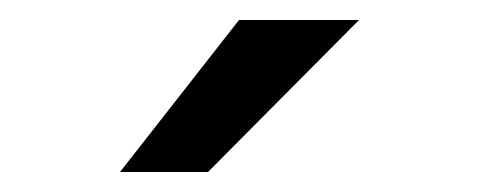

<svg xmlns="http://www.w3.org/2000/svg" viewBox="-20 -772 479 192"><path d="M219 -752 100 -600H188L339 -752Z"/></svg>

Font: All Genders v4
Style: Regular
Weight: 400
Designer: Rassam Alawdi
Foundry: Rassam Art
Version: Version 3.100;FEAKit 1.0